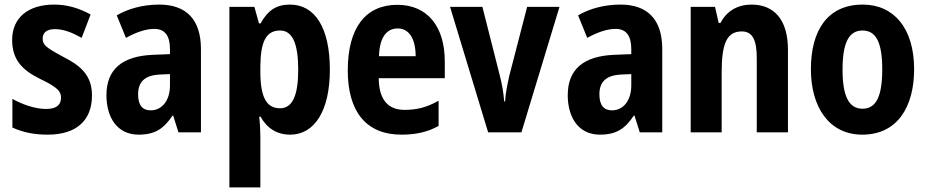

<svg xmlns="http://www.w3.org/2000/svg" viewBox="-20 -577 4043 837"><path d="M381 -161C381 -249 331 -291 256 -329C180 -370 166 -381 166 -409C166 -435 184 -450 220 -450C260 -450 298 -433 336 -412L375 -514C323 -542 273 -557 216 -557C103 -557 33 -500 33 -403C33 -319 74 -273 153 -234C234 -195 246 -178 246 -151C246 -119 225 -102 181 -102C133 -102 76 -122 34 -146V-21C80 0 128 10 188 10C311 10 381 -50 381 -161Z M674 -557C605 -557 540 -540 489 -510L529 -412C575 -437 616 -451 653 -451C698 -451 721 -422 721 -363V-341L645 -338C514 -332 444 -276 444 -162C444 -65 491 10 584 10C656 10 694 -16 732 -73H735L758 0H856V-363C856 -492 792 -557 674 -557ZM677 -252 721 -254V-205C721 -137 685 -96 637 -96C602 -96 582 -117 582 -166C582 -219 610 -249 677 -252Z M1244 -557C1186 -557 1148 -533 1116 -475H1109L1089 -547H980V240H1115V21C1115 -1 1114 -31 1110 -68H1116C1144 -18 1187 10 1245 10C1351 10 1418 -94 1418 -273C1418 -456 1353 -557 1244 -557ZM1201 -444C1255 -444 1280 -387 1280 -273C1280 -161 1255 -105 1201 -105C1140 -105 1115 -156 1115 -265V-288C1116 -396 1140 -444 1201 -444Z M1712 -556C1574 -556 1496 -456 1496 -270C1496 -92 1575 10 1730 10C1795 10 1845 -2 1892 -28V-138C1841 -109 1797 -98 1744 -98C1670 -98 1632 -144 1631 -236H1919V-309C1919 -462 1843 -556 1712 -556ZM1714 -453C1765 -453 1792 -405 1792 -332H1632C1635 -417 1667 -453 1714 -453Z M2108 0H2253L2419 -547H2278L2200 -246C2191 -204 2183 -166 2182 -135H2178C2175 -174 2168 -213 2158 -251L2083 -547H1942Z M2685 -557C2616 -557 2551 -540 2500 -510L2540 -412C2586 -437 2627 -451 2664 -451C2709 -451 2732 -422 2732 -363V-341L2656 -338C2525 -332 2455 -276 2455 -162C2455 -65 2502 10 2595 10C2667 10 2705 -16 2743 -73H2746L2769 0H2867V-363C2867 -492 2803 -557 2685 -557ZM2688 -252 2732 -254V-205C2732 -137 2696 -96 2648 -96C2613 -96 2593 -117 2593 -166C2593 -219 2621 -249 2688 -252Z M3256 -557C3197 -557 3148 -530 3121 -477H3113L3097 -547H2991V0H3126V-261C3126 -387 3148 -440 3214 -440C3262 -440 3279 -400 3279 -323V0H3415V-360C3415 -491 3355 -557 3256 -557Z M3965 -275C3965 -456 3875 -557 3741 -557C3588 -557 3515 -445 3515 -275C3515 -112 3593 10 3739 10C3894 10 3965 -114 3965 -275ZM3653 -273C3653 -388 3679 -444 3740 -444C3801 -444 3826 -388 3826 -275C3826 -160 3801 -103 3740 -103C3679 -103 3653 -161 3653 -273Z"/></svg>

Font: Noto Sans Armenian Condensed
Style: Regular
Weight: 400
Width: 3
Designer: Monotype Design Team
Foundry: Monotype Imaging Inc.
Version: Version 2.008